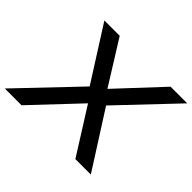

<svg xmlns="http://www.w3.org/2000/svg" viewBox="-187 -923 1142 1142"><g transform="rotate(45 384.0 -352.5)"><path d="M-31 0 336 -385 335 -338 102 -705H231L410 -418H391L659 -705H799L448 -335V-384L693 0H563L372 -303L395 -302L110 0Z"/></g></svg>

Font: Nunito Sans 10pt SemiExpanded SemiBold
Style: Italic
Weight: 600
Width: 6
Italic angle: -9°
Designer: Vernon Adams
Foundry: Vernon Adams
Version: Version 3.101;gftools[0.9.27]